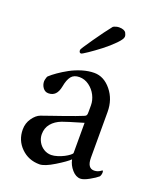

<svg xmlns="http://www.w3.org/2000/svg" viewBox="-139 -827 766 923"><g transform="rotate(20 244.0 -366.0)"><path d="M42 -121.1Q42 -153.3 59.8 -178.7Q77.6 -204.1 98.6 -211.9Q116.7 -218.3 150.9 -230.2Q185.1 -242.2 210 -250.7Q234.9 -259.3 260 -268.8Q285.2 -278.3 296.9 -283.2Q301.3 -285.2 303.7 -286.6Q306.2 -288.1 307.9 -291.3Q309.6 -294.4 310.1 -299.1Q310.5 -303.7 310.5 -311.5V-342.3Q310.5 -367.7 297.9 -392.6Q285.2 -417.5 262.5 -434.1Q239.7 -450.7 212.9 -450.7Q184.6 -450.7 170.9 -433.3Q157.2 -416 150.9 -380.9Q145.5 -352.5 132.3 -339.4Q119.1 -326.2 97.7 -326.2Q80.6 -326.2 69.8 -340.8Q59.1 -355.5 59.1 -374Q59.1 -376.5 60.1 -381.6Q61 -386.7 63 -392.6Q64.9 -398.4 66.9 -400.9Q81.5 -414.6 102.8 -429.4Q124 -444.3 151.6 -459.5Q179.2 -474.6 211.4 -484.4Q243.7 -494.1 272.9 -494.1Q322.3 -494.1 359.4 -448.7Q396.5 -403.3 396.5 -338.9V-105.5Q396.5 -52.2 431.6 -52.2Q436.5 -52.2 441.4 -53.2Q446.3 -54.2 449.7 -55.4Q453.1 -56.6 456.8 -58.6Q460.4 -60.5 462.4 -62Q464.4 -63.5 466.6 -64.9Q468.8 -66.4 468.8 -66.9Q473.6 -66.9 473.6 -57.6Q473.6 -45.9 467.8 -36.1Q454.6 -24.4 426.8 -8.8Q398.9 6.8 382.8 6.8Q359.4 6.8 339.4 -16.1Q319.3 -39.1 314 -66.9Q297.4 -50.3 248.8 -20.5Q200.2 9.3 174.3 9.3Q118.2 9.3 80.1 -28.3Q42 -65.9 42 -121.1ZM135.7 -131.3Q135.7 -110.8 145.8 -92.5Q155.8 -74.2 173.3 -63.2Q190.9 -52.2 211.9 -52.2Q226.1 -52.2 243.9 -57.9Q261.7 -63.5 276.1 -71Q290.5 -78.6 300.5 -86.4Q310.5 -94.2 310.5 -98.6V-252.4Q222.7 -226.6 205.1 -219.7Q172.9 -207.5 154.3 -185.1Q135.7 -162.6 135.7 -131.3ZM169.9 -574.2Q169.9 -579.6 211.2 -638.7Q252.4 -697.8 279.8 -731.9Q280.8 -732.9 284.7 -734.9Q288.6 -736.8 295.9 -738.8Q303.2 -740.7 310.5 -740.7Q324.2 -740.7 333.3 -736.8Q342.3 -732.9 345.7 -726.3Q349.1 -719.7 350.1 -715.8Q351.1 -711.9 351.1 -708Q351.1 -695.3 325.9 -669.7Q300.8 -644 269.8 -620.1Q238.8 -596.2 211.7 -577.9Q184.6 -559.6 180.2 -559.6Q169.9 -559.6 169.9 -574.2Z"/></g></svg>

Font: Crimson
Style: Regular
Weight: 400
Version: Version 0.8